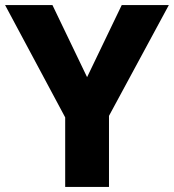

<svg xmlns="http://www.w3.org/2000/svg" viewBox="-20 -734 683 754"><path d="M236 0V-273L0 -714H186L322 -431L458 -714H643L408 -279V0Z"/></svg>

Font: Noto Sans Symbols ExtraBold
Style: Regular
Weight: 800
Version: Version 2.002